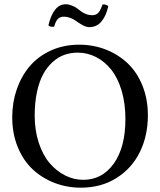

<svg xmlns="http://www.w3.org/2000/svg" viewBox="-20 -867 747 897"><path d="M342.8 -621.1Q310.1 -621.1 281 -610.8Q252 -600.6 226.3 -577.6Q200.7 -554.7 182.1 -521Q163.6 -487.3 152.8 -437.7Q142.1 -388.2 142.1 -327.1Q142.1 -257.8 161.1 -200Q180.2 -142.1 211.9 -105Q243.7 -67.9 284.2 -47.4Q324.7 -26.9 369.1 -26.9Q457.5 -26.9 511.7 -103Q565.9 -179.2 565.9 -311Q565.9 -384.3 548.1 -443.8Q530.3 -503.4 499.5 -541.7Q468.8 -580.1 428.5 -600.6Q388.2 -621.1 342.8 -621.1ZM670.9 -328.1Q670.9 -233.4 633.5 -157Q596.2 -80.6 524.4 -35.4Q452.6 9.8 357.9 9.8Q292 9.8 233.6 -12.9Q175.3 -35.6 131.6 -76.9Q87.9 -118.2 62.5 -180.9Q37.1 -243.7 37.1 -318.8Q37.1 -388.2 58.3 -449.7Q79.6 -511.2 118.9 -557.6Q158.2 -604 218 -631.1Q277.8 -658.2 350.1 -658.2Q416.5 -658.2 474.9 -635.3Q533.2 -612.3 576.9 -570.8Q620.6 -529.3 645.8 -466.3Q670.9 -403.3 670.9 -328.1ZM411.1 -795.9Q427.7 -795.9 438.2 -806.2Q448.7 -816.4 459 -846.2Q476.1 -847.7 485.8 -837.9Q475.6 -791.5 453.4 -765.9Q431.2 -740.2 397.9 -740.2Q394.5 -740.2 390.9 -740.7Q387.2 -741.2 383.3 -742.4Q379.4 -743.7 376.5 -744.6Q373.5 -745.6 368.9 -748Q364.3 -750.5 362.1 -751.7Q359.9 -752.9 354.7 -756.1Q349.6 -759.3 348.1 -760.3Q346.7 -761.2 340.8 -765.1Q335 -769 334 -770Q305.7 -789.1 278.8 -789.1Q260.3 -789.1 250.2 -778.6Q240.2 -768.1 232.9 -742.2Q212.4 -740.2 206.1 -749Q230 -847.2 287.1 -847.2Q300.8 -847.2 315.7 -841.1Q330.6 -835 336.9 -830.3Q343.3 -825.7 358.9 -814Q382.8 -795.9 411.1 -795.9Z"/></svg>

Font: Common Serif News
Style: Regular
Weight: 450
Designer: Philipp H. Poll, Khaled Hosny
Foundry: Stefan Peev, Context Ltd.
Version: Version 1.026